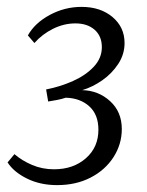

<svg xmlns="http://www.w3.org/2000/svg" viewBox="-20 -527 426 558"><path d="M146 11Q97 11 58.5 -8Q20 -27 2 -55L22 -79Q44 -60 73.5 -47.5Q103 -35 137 -35Q193 -35 229.5 -67Q266 -99 266 -150Q266 -194 239.5 -218Q213 -242 171 -243Q159 -239 146 -236.5Q133 -234 120 -232L114 -267Q155 -275 192 -291.5Q229 -308 252.5 -333Q276 -358 276 -390Q276 -422 255 -440.5Q234 -459 199 -459Q166 -459 134.5 -443.5Q103 -428 80 -402L61 -424Q81 -460 124.5 -483.5Q168 -507 217 -507Q272 -507 307 -477.5Q342 -448 342 -402Q342 -369 323.5 -341Q305 -313 277 -293.5Q249 -274 219 -265Q266 -264 300 -233Q334 -202 334 -152Q334 -108 310 -70.5Q286 -33 243.5 -11Q201 11 146 11Z"/></svg>

Font: Rasa Light
Style: Italic
Weight: 300
Italic angle: -7.10001°
Designer: Anna Giedrys (Yrsa+Rasa design), David Brezina (Yrsa art-direction, Rasa art-direction, design)
Foundry: Rosetta Type Foundry
Version: Version 2.004